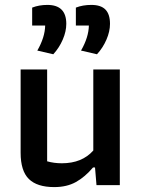

<svg xmlns="http://www.w3.org/2000/svg" viewBox="-20 -754 578 782"><path d="M132 -548Q163 -602 164 -650H111V-723Q139 -734 173 -734Q250 -734 250 -657Q250 -626 235.5 -592.5Q221 -559 197 -533ZM310 -548Q341 -602 342 -650H289V-723Q317 -734 352 -734Q391 -734 409.5 -715Q428 -696 428 -657Q428 -626 413.5 -592.5Q399 -559 375 -533ZM64 -132V-471H172V-97Q200 -89 232 -89Q314 -89 360 -141V-471H468V0H373L367 -72H359Q326 -33 289 -12.5Q252 8 201 8Q131 8 97.5 -25Q64 -58 64 -132Z"/></svg>

Font: Athiti SemiBold
Style: Regular
Weight: 600
Designer: CadsonDemak Team
Foundry: CadsonDemak
Version: Version 1.033